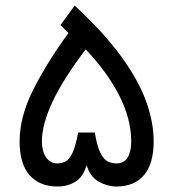

<svg xmlns="http://www.w3.org/2000/svg" viewBox="-20 -678 630 698"><path d="M294.9 -77.6Q282.7 -35.2 254.4 -17.6Q226.1 0 188.5 0Q124.5 0 87.9 -40.8Q51.3 -81.5 51.3 -164.6Q51.3 -253.4 101.3 -352.8Q151.4 -452.1 229 -558.1L199.7 -586.9L251.5 -657.7Q358.9 -558.1 421.6 -471.4Q484.4 -384.8 511.5 -308.8Q538.6 -232.9 538.6 -164.6Q538.6 -82.5 503.4 -41.3Q468.3 0 403.3 0Q370.6 0 339.1 -17.6Q307.6 -35.2 294.9 -77.6ZM132.3 -164.1Q132.3 -127.9 147.5 -106Q162.6 -84 188 -84Q204.6 -84 218.3 -91.1Q231.9 -98.1 243.4 -122.1Q254.9 -146 264.2 -196.3H324.7Q333 -146 345 -122.1Q356.9 -98.1 371.8 -91.1Q386.7 -84 403.3 -84Q431.2 -84 444.1 -105.5Q457 -127 457 -164.1Q457 -245.1 413.6 -330.6Q370.1 -416 291.5 -498.5Q209 -389.6 170.7 -307.6Q132.3 -225.6 132.3 -164.1Z"/></svg>

Font: Vazirmatn RD UI FD
Style: Regular
Weight: 400
Designer: Saber Rastikerdar
Foundry: Saber Rastikerdar
Version: Version 33.003